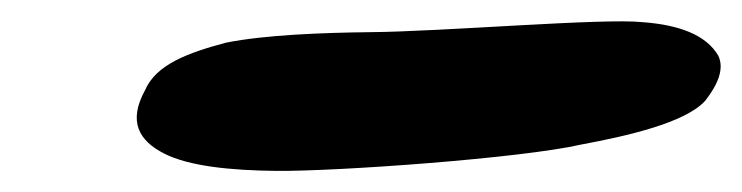

<svg xmlns="http://www.w3.org/2000/svg" viewBox="-20 -603 703 182"><path d="M242 -441C299.5 -440.5 474.5 -453 531 -466C574 -474 629.5 -486.5 648.5 -507.5C661 -523.5 666.5 -538 661 -550C649.5 -570 623.5 -579.5 589 -582C552 -586 399 -573 330 -572.5C286.5 -572 231 -570 194 -562.5C158.5 -553 128 -542 117.5 -517.5C101 -487.5 112 -469.5 135.5 -457.5C159 -445.5 198 -441.5 242 -441Z"/></svg>

Font: Gluten
Style: Bold Italic
Weight: 700
Italic angle: -13°
Designer: Tyler Finck
Foundry: Etcetera Type Company
Version: Version 0.920